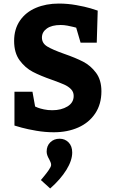

<svg xmlns="http://www.w3.org/2000/svg" viewBox="-20 -737 645 1089"><path d="M276.9 -111.8Q327.6 -111.8 362.8 -133.3Q397.9 -154.8 397.9 -192.9Q397.9 -215.8 382.6 -231.4Q367.2 -247.1 343.5 -257.6Q319.8 -268.1 274.9 -284.2Q209 -307.1 166 -329.6Q123 -352.1 91.6 -394.5Q60.1 -437 60.1 -504.9Q60.1 -571.8 93 -619.9Q126 -668 183.6 -692.4Q241.2 -716.8 314 -716.8Q363.8 -716.8 412.8 -708Q461.9 -699.2 493.9 -689.7Q525.9 -680.2 534.2 -676.8L528.8 -495.1H437L412.1 -580.1Q408.2 -581.1 395 -584.5Q381.8 -587.9 362.3 -591.6Q342.8 -595.2 324.2 -595.2Q273.4 -595.2 245.6 -575.2Q217.8 -555.2 217.8 -523.9Q217.8 -491.7 247.8 -473.4Q277.8 -455.1 342.8 -432.1Q408.7 -409.2 451.4 -387.2Q494.1 -365.2 524.7 -324.2Q555.2 -283.2 555.2 -219.2Q555.2 -146 520 -93.5Q484.9 -41 423.8 -13.9Q362.8 13.2 285.2 13.2Q235.4 13.2 185.8 4.6Q136.2 -3.9 103.5 -12.9Q70.8 -22 62 -24.9V-216.8H164.1L179.2 -132.8Q182.1 -130.9 195.1 -126Q208 -121.1 229.5 -116.5Q251 -111.8 276.9 -111.8ZM317.9 49.8Q348.6 49.8 369.1 70.8Q389.6 91.8 389.6 127.9Q389.6 172.9 356.7 226.3Q323.7 279.8 264.6 332L211.9 284.2Q215.8 279.3 229.7 262.7Q243.7 246.1 256.8 227.1Q270 208 270 198.2Q270 190.4 266.4 182.1Q262.7 173.8 258.8 166Q244.6 142.1 244.6 123Q244.6 89.8 265.6 69.8Q286.6 49.8 317.9 49.8Z"/></svg>

Font: Kadwa
Style: Bold
Weight: 700
Designer: Sol Matas
Foundry: Sol Matas
Version: Version 1.001;PS 001.000;hotconv 1.0.70;makeotf.lib2.5.58329